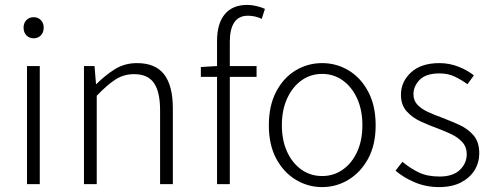

<svg xmlns="http://www.w3.org/2000/svg" viewBox="-20 -750 2007 782"><path d="M90 0V-481H142V0ZM117 -594Q99 -594 87.5 -606Q76 -618 76 -638Q76 -656 87.5 -668Q99 -680 117 -680Q135 -680 146.5 -668Q158 -656 158 -638Q158 -618 146.5 -606Q135 -594 117 -594Z M322 0V-481H365L371 -408H373Q409 -444 448.5 -468.5Q488 -493 538 -493Q613 -493 648.5 -447Q684 -401 684 -308V0H632V-301Q632 -376 607 -412Q582 -448 526 -448Q484 -448 450 -426Q416 -404 374 -360V0Z M864 0V-437H798V-477L864 -481V-583Q864 -654 895.5 -692Q927 -730 987 -730Q1005 -730 1024 -725.5Q1043 -721 1059 -714L1046 -673Q1032 -680 1017.5 -683Q1003 -686 990 -686Q952 -686 934 -658.5Q916 -631 916 -580V-481H1025V-437H916V0Z M1292 12Q1234 12 1184.5 -18Q1135 -48 1105 -104Q1075 -160 1075 -240Q1075 -320 1105 -377Q1135 -434 1184.5 -463.5Q1234 -493 1292 -493Q1350 -493 1399.5 -463.5Q1449 -434 1479.5 -377Q1510 -320 1510 -240Q1510 -160 1479.5 -104Q1449 -48 1399.5 -18Q1350 12 1292 12ZM1292 -33Q1339 -33 1376 -59Q1413 -85 1434.5 -131.5Q1456 -178 1456 -240Q1456 -302 1434.5 -349Q1413 -396 1376 -422.5Q1339 -449 1292 -449Q1245 -449 1208 -422.5Q1171 -396 1149.5 -349Q1128 -302 1128 -240Q1128 -178 1149.5 -131.5Q1171 -85 1208 -59Q1245 -33 1292 -33Z M1768 12Q1715 12 1669 -7.5Q1623 -27 1591 -55L1619 -91Q1650 -65 1685 -48Q1720 -31 1770 -31Q1825 -31 1853 -58Q1881 -85 1881 -122Q1881 -151 1863.5 -170.5Q1846 -190 1819 -203Q1792 -216 1765 -226Q1729 -239 1694 -255Q1659 -271 1636 -297Q1613 -323 1613 -364Q1613 -417 1654 -455Q1695 -493 1770 -493Q1810 -493 1847 -478.5Q1884 -464 1910 -443L1884 -407Q1859 -425 1832 -438Q1805 -451 1770 -451Q1715 -451 1689.5 -425Q1664 -399 1664 -367Q1664 -340 1680.5 -323Q1697 -306 1723 -294Q1749 -282 1777 -272Q1814 -258 1849.5 -242Q1885 -226 1908.5 -199Q1932 -172 1932 -125Q1932 -88 1913 -57Q1894 -26 1857.5 -7Q1821 12 1768 12Z"/></svg>

Font: Assistant Light
Style: Regular
Weight: 300
Designer: Hebrew By Ben Nathan, Latin by Paul Hunt
Version: Version 3.000